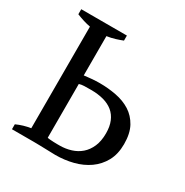

<svg xmlns="http://www.w3.org/2000/svg" viewBox="-155 -789 885 918"><g transform="rotate(30 287.0 -330.0)"><path d="M33.2 0V-27.3Q70.8 -44.4 110.8 -50.3V-611.3Q91.8 -614.7 72.3 -620.8Q52.7 -627 33.2 -634.8V-662.6H285.2V-634.8Q268.1 -627.9 246.8 -621.3Q225.6 -614.7 201.7 -611.3V-394.5Q210.4 -395.5 221.2 -396.7Q231.9 -397.9 243.2 -398.9Q254.4 -399.9 265.6 -400.4Q276.9 -400.9 286.6 -400.9Q334 -400.9 378.4 -392.3Q422.9 -383.8 457.3 -362.1Q491.7 -340.3 512.5 -302.5Q533.2 -264.6 533.2 -206.1Q533.2 -150.9 511.5 -111.3Q489.7 -71.8 453.6 -46.4Q417.5 -21 370.8 -9Q324.2 2.9 273.9 2.9Q269 2.9 255.4 2.4Q241.7 2 224.1 1.5Q206.5 1 188 0.5Q169.4 0 154.8 0ZM267.1 -352.1Q243.7 -352.1 229 -351.6Q214.4 -351.1 201.7 -347.2V-50.3Q206.5 -48.8 215.8 -48.1Q225.1 -47.4 235.4 -46.9Q245.6 -46.4 254.9 -46.4Q264.2 -46.4 269 -46.4Q301.8 -46.4 331.5 -55.7Q361.3 -64.9 383.8 -84.5Q406.2 -104 419.4 -134.5Q432.6 -165 432.6 -207.5Q432.6 -245.6 421.1 -272.9Q409.7 -300.3 388.2 -317.9Q366.7 -335.4 335.9 -343.8Q305.2 -352.1 267.1 -352.1Z"/></g></svg>

Font: PT Astra Serif
Style: Regular
Weight: 400
Designer: A.Korolkova, I. Chaeva
Foundry: ParaType Ltd
Version: Version 1.002